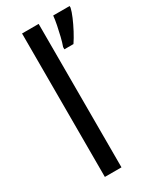

<svg xmlns="http://www.w3.org/2000/svg" viewBox="-195 -821 726 881"><g transform="rotate(-30 168.5 -380.0)"><path d="M173 0H85V-760H173ZM337 -751Q333 -733 321.5 -706Q310 -679 295 -650.5Q280 -622 265 -600H217V-612Q224 -631 230.5 -657.5Q237 -684 242.5 -711.5Q248 -739 250 -760H337Z"/></g></svg>

Font: Noto Sans Old Permic
Style: Regular
Weight: 400
Designer: Monotype Design Team
Foundry: Monotype Imaging Inc.
Version: Version 2.001; ttfautohint (v1.8.4.7-5d5b)